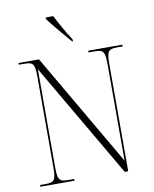

<svg xmlns="http://www.w3.org/2000/svg" viewBox="-100 -1017 876 1091"><g transform="rotate(-10 338.0 -471.0)"><path d="M364 -782H369V-792C339 -839 306 -897 283 -942H240V-932C266 -897 325 -827 364 -782ZM43 0H240V-10H204C154 -10 145 -23 145 -95V-660L530 0H550V-619C550 -691 559 -704 609 -704H642V-714H445V-704H481C531 -704 540 -691 540 -619V-63L161 -714H43V-704H76C126 -704 135 -691 135 -620V-95C135 -23 126 -10 76 -10H43Z"/></g></svg>

Font: Noto Serif Display SemiCondensed ExtraLight
Style: Regular
Weight: 200
Width: 4
Designer: Monotype Design Team
Foundry: Monotype Imaging Inc.
Version: Version 2.009